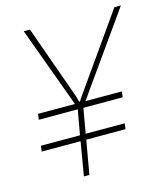

<svg xmlns="http://www.w3.org/2000/svg" viewBox="-107 -794 760 877"><g transform="rotate(-15 273.0 -355.5)"><path d="M420.4 -159.2H234.9L207 0H181.2L208 -159.2H23.9L27.8 -186H212.4L233.4 -303.2H48.8L52.7 -330.1H227.1L87.4 -711.4H116.7L241.7 -360.4L248.5 -335.4H252.4L269 -360.4L515.6 -710.4H546.4L276.9 -330.1H449.2L445.8 -303.2H259.8L239.3 -186H424.3Z"/></g></svg>

Font: Mardoto Thin
Style: Italic
Weight: 250
Italic angle: -12°
Designer: Christian Robertson, Vahan Hovhannisyan
Foundry: Google
Version: Version 1.000